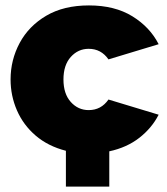

<svg xmlns="http://www.w3.org/2000/svg" viewBox="-20 -556 617 708"><path d="M223 132V0Q157 -17 111.5 -56Q66 -95 42.5 -149Q19 -203 19 -263Q19 -335 52.5 -397.5Q86 -460 150.5 -498Q215 -536 308 -536Q403 -536 468 -496Q533 -456 565 -393L380 -337Q353 -376 307 -376Q268 -376 241 -346Q214 -316 214 -263Q214 -210 241 -180Q268 -150 307 -150Q353 -150 380 -189L565 -133Q540 -84 494 -48Q448 -12 383 2V132Z"/></svg>

Font: Raleway Black
Style: Regular
Weight: 900
Designer: Matt McInerney, Pablo Impallari, Rodrigo Fuenzalida
Foundry: Matt McInerney, Pablo Impallari, Rodrigo Fuenzalida
Version: Version 4.026